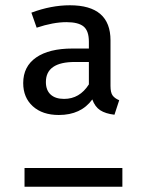

<svg xmlns="http://www.w3.org/2000/svg" viewBox="-20 -708 540 728"><path d="M444 -71V0H73V-71ZM223 -333Q282 -333 317 -388V-473H264Q154 -473 154 -397Q154 -366 172 -349.5Q190 -333 223 -333ZM317 -524V-550Q317 -591 297 -607.5Q277 -624 232 -624Q182 -624 119 -603L99 -660Q174 -688 245 -688Q399 -688 399 -555V-382Q399 -357 407 -346Q415 -335 432 -328L414 -273Q380 -277 360 -290Q340 -303 330 -331Q287 -272 203 -272Q141 -272 104.5 -305Q68 -338 68 -393Q68 -456 117 -490Q166 -524 255 -524Z"/></svg>

Font: FiraSans
Style: Regular
Weight: 350
Designer: Carrois Corporate & Edenspiekermann AG
Foundry: Carrois Corporate GbR & Edenspiekermann AG
Version: Version 3.106;PS 003.106;hotconv 1.0.70;makeotf.lib2.5.58329